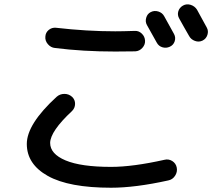

<svg xmlns="http://www.w3.org/2000/svg" viewBox="-20 -839 1040 899"><path d="M749 -762.7Q792 -685.5 794.9 -679.7Q803.7 -663.1 797.9 -645.5Q792 -627.9 774.9 -620.1Q757.8 -612.3 740.2 -617.7Q722.7 -623 713.9 -639.6Q706.1 -653.3 690.9 -680.7Q675.8 -708 668 -721.7Q659.2 -737.3 664.6 -755.9Q669.9 -774.4 685.5 -782.2Q702.1 -791 721.2 -785.2Q740.2 -779.3 749 -762.7ZM865.2 -670.9Q858.4 -683.6 842.3 -710.9Q826.2 -738.3 819.3 -752Q809.6 -768.6 814.9 -786.1Q820.3 -803.7 836.9 -813Q853.5 -822.3 872.6 -816.4Q891.6 -810.5 902.3 -793.9Q918 -765.6 948.2 -710Q957 -694.3 951.2 -675.8Q945.3 -657.2 928.2 -648.9Q911.1 -640.6 892.6 -647.5Q874 -654.3 865.2 -670.9ZM519.5 -692.4Q552.7 -692.4 611.3 -694.3Q629.9 -695.3 644 -681.6Q658.2 -668 659.2 -648.4Q660.2 -629.9 646.5 -614.7Q632.8 -599.6 613.3 -598.6Q582 -597.7 519.5 -597.7Q368.2 -597.7 237.3 -614.3Q217.8 -616.2 204.1 -632.3Q190.4 -648.4 192.4 -668Q193.4 -686.5 208 -698.7Q222.7 -710.9 242.2 -709Q386.7 -692.4 519.5 -692.4ZM500 40Q302.7 40 204.1 -15.1Q105.5 -70.3 105.5 -165Q105.5 -257.8 245.1 -385.7Q260.7 -399.4 281.7 -399.4Q302.7 -399.4 318.4 -384.8Q332 -371.1 331.5 -352.1Q331.1 -333 317.4 -319.3Q215.8 -224.6 214.8 -169.9Q214.8 -118.2 287.1 -87.9Q359.4 -57.6 500 -57.6Q601.6 -57.6 750 -90.8Q769.5 -95.7 786.6 -85Q803.7 -74.2 807.6 -54.2Q811.5 -34.2 799.8 -16.1Q788.1 2 767.6 5.9Q613.3 40 500 40Z"/></svg>

Font: Rounded-X Mgen+ 2m medium
Style: Regular
Weight: 500
Designer: [Source Han Sans]
Ryoko NISHIZUKA  (kana & ideographs); Paul D. Hunt (Latin, Greek & Cyrillic); Wenlong ZHANG  (bopomofo
Version: Version 1.059.20150602